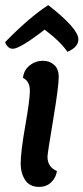

<svg xmlns="http://www.w3.org/2000/svg" viewBox="-33 -722 327 752"><path d="M274 -568Q274 -537 231 -519Q217 -540 194.5 -561.5Q172 -583 157 -594L142 -606Q45 -531 17 -531Q-3 -531 -13 -557Q83 -655 156 -702Q274 -610 274 -568ZM84 -366Q84 -404 57 -417Q60 -447 83 -465.5Q106 -484 135 -484Q161 -484 179 -468Q197 -452 197 -421Q197 -383 175 -251.5Q153 -120 153 -108Q153 -68 190 -52Q186 -26 167.5 -8Q149 10 120 10Q83 10 65.5 -17Q48 -44 48 -81Q48 -127 66 -229.5Q84 -332 84 -366Z"/></svg>

Font: Overlock
Style: Bold Italic
Weight: 700
Version: Version 1.001